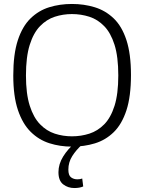

<svg xmlns="http://www.w3.org/2000/svg" viewBox="-20 -730 728 969"><path d="M343 10Q283 10 229.5 -7Q176 -24 135 -64.5Q94 -105 70.5 -174.5Q47 -244 47 -349Q47 -457 70 -527Q93 -597 134 -637Q175 -677 228.5 -693.5Q282 -710 343 -710Q404 -710 458 -693.5Q512 -677 553.5 -637.5Q595 -598 618 -528Q641 -458 641 -352Q641 -243 618 -173Q595 -103 554 -63Q513 -23 459 -6.5Q405 10 343 10ZM343 -42Q389 -42 431 -55.5Q473 -69 506 -102.5Q539 -136 558 -196Q577 -256 577 -349Q577 -444 558 -504Q539 -564 506 -598Q473 -632 431 -645.5Q389 -659 343 -659Q298 -659 256.5 -645.5Q215 -632 182 -598Q149 -564 130 -503.5Q111 -443 111 -349Q111 -257 130 -197Q149 -137 182 -103Q215 -69 256.5 -55.5Q298 -42 343 -42ZM355 219Q323 219 299 200.5Q275 182 275 139Q275 98 299 59.5Q323 21 361 -11L395 -1Q364 27 344.5 58Q325 89 325 126Q325 155 338.5 165Q352 175 370 175Q385 175 395 171L400 211Q382 219 355 219Z"/></svg>

Font: Georama Light
Style: Regular
Weight: 300
Designer: Jean-Baptiste Levee
Foundry: Production Type
Version: Version 1.000